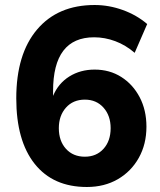

<svg xmlns="http://www.w3.org/2000/svg" viewBox="-20 -736 640 767"><path d="M327 11Q192 11 118.5 -81.5Q45 -174 45 -343Q45 -520 128 -618Q211 -716 358 -716Q415 -716 470.5 -696Q526 -676 568 -640L518 -525Q482 -556 440.5 -571.5Q399 -587 356 -587Q192 -587 192 -372V-353Q213 -403 257 -430.5Q301 -458 358 -458Q418 -458 464.5 -428.5Q511 -399 538 -347.5Q565 -296 565 -230Q565 -160 534.5 -105.5Q504 -51 450.5 -20Q397 11 327 11ZM319 -110Q365 -110 393.5 -141.5Q422 -173 422 -224Q422 -274 393.5 -306Q365 -338 319 -338Q272 -338 243.5 -306Q215 -274 215 -224Q215 -173 243.5 -141.5Q272 -110 319 -110Z"/></svg>

Font: Nunito Sans ExtraBold
Style: Regular
Weight: 800
Designer: Vernon Adams
Foundry: Vernon Adams
Version: Version 3.101; ttfautohint (v1.8.4.7-5d5b);gftools[0.9.27]